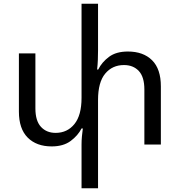

<svg xmlns="http://www.w3.org/2000/svg" viewBox="-20 -780 971 1036"><path d="M670 -502Q753 -502 800.5 -455Q848 -408 848 -314V0H759V-297Q759 -365 729 -397Q699 -429 649 -429Q586 -429 547.5 -382.5Q509 -336 509 -241V236H420V-1Q420 -22 422 -43.5Q424 -65 427 -87H420Q401 -49 361.5 -19.5Q322 10 259 10Q177 10 129.5 -37.5Q82 -85 82 -178V-492H171V-195Q171 -128 201 -95.5Q231 -63 280 -63Q343 -63 381.5 -110.5Q420 -158 420 -252V-760H509V-508Q509 -483 508 -457Q507 -431 504 -405H510Q530 -445 568.5 -473.5Q607 -502 670 -502Z"/></svg>

Font: Go Noto Kurrent-Regular
Style: Regular
Weight: 400
Designer: Monotype Design Team
Foundry: Monotype Imaging Inc.
Version: Version 2.012; ttfautohint (v1.8.4.7-5d5b)